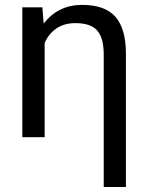

<svg xmlns="http://www.w3.org/2000/svg" viewBox="-20 -558 606 781"><path d="M152.3 -528.3 157.7 -461.9Q216.3 -538.1 314 -538.1Q406.7 -538.1 449.2 -490Q491.7 -441.9 492.2 -342.3V202.6H401.9V-336.9Q401.9 -403.3 375.5 -433.6Q349.1 -463.9 286.6 -463.9Q241.7 -463.9 210 -442.6Q178.2 -421.4 161.6 -383.3V0H70.8V-528.3Z"/></svg>

Font: APIMedia Roboto
Style: Regular
Weight: 400
Designer: Google
Version: Version 2.137; 2017